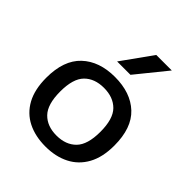

<svg xmlns="http://www.w3.org/2000/svg" viewBox="-222 -947 1097 1097"><g transform="rotate(45 326.5 -399.0)"><path d="M326.5 10Q244 10 182.2 -21Q120.5 -52 86.2 -114.5Q52 -177 52 -272Q52 -412.5 126.2 -482.5Q200.5 -552.5 326.5 -552.5Q454 -552.5 527.8 -483.2Q601.5 -414 601.5 -272Q601.5 -178.5 567 -115.8Q532.5 -53 470.5 -21.5Q408.5 10 326.5 10ZM326.5 -79Q402 -79 445.8 -123.5Q489.5 -168 489.5 -271.5Q489.5 -375.5 445.8 -419.8Q402 -464 326.5 -464Q251 -464 207.5 -420Q164 -376 164 -272.5Q164 -168.5 207.5 -123.8Q251 -79 326.5 -79ZM272.5 -623.5 404.5 -808H530L380.5 -623.5Z"/></g></svg>

Font: Encode Sans Expanded Expanded Medium
Style: Regular
Weight: 500
Width: 7
Designer: Multiple Designers
Foundry: Impallari Type
Version: Version 3.000; ttfautohint (v1.8.3) -l 8 -r 50 -G 200 -x 14 